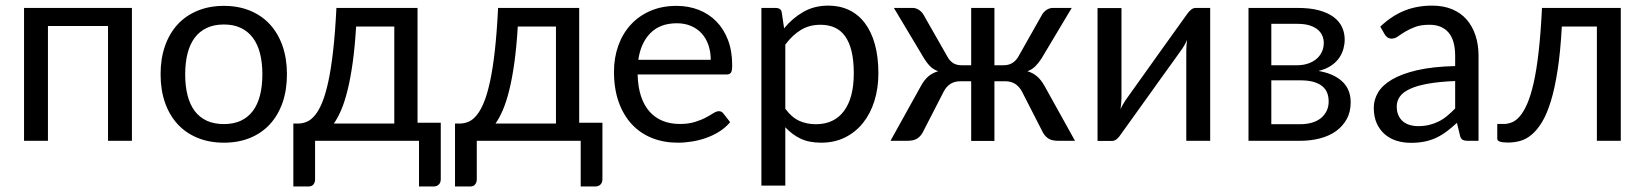

<svg xmlns="http://www.w3.org/2000/svg" viewBox="-20 -506 5905 690"><path d="M454.1 -477.5V0H368.2V-412.6H152.3V0H66.4V-477.5Z M557.1 0ZM784.7 -484.9Q836.9 -484.9 878.9 -467.5Q920.9 -450.2 950.2 -418.2Q979.5 -386.2 995.4 -340.8Q1011.2 -295.4 1011.2 -239.3Q1011.2 -182.6 995.4 -137.2Q979.5 -91.8 950.2 -59.8Q920.9 -27.8 878.9 -10.5Q836.9 6.8 784.7 6.8Q732.4 6.8 690.2 -10.5Q647.9 -27.8 618.4 -59.8Q588.9 -91.8 573 -137.2Q557.1 -182.6 557.1 -239.3Q557.1 -295.4 573 -340.8Q588.9 -386.2 618.4 -418.2Q647.9 -450.2 690.2 -467.5Q732.4 -484.9 784.7 -484.9ZM784.7 -60.1Q819.3 -60.1 845.2 -72Q871.1 -84 888.4 -106.9Q905.8 -129.9 914.3 -163.1Q922.9 -196.3 922.9 -238.8Q922.9 -281.2 914.3 -314.5Q905.8 -347.7 888.4 -370.6Q871.1 -393.6 845.2 -405.8Q819.3 -418 784.7 -418Q749.5 -418 723.4 -405.8Q697.3 -393.6 679.9 -370.6Q662.6 -347.7 654.1 -314.5Q645.5 -281.2 645.5 -238.8Q645.5 -196.3 654.1 -163.1Q662.6 -129.9 679.9 -106.9Q697.3 -84 723.4 -72Q749.5 -60.1 784.7 -60.1Z M1480.5 -477.5V-64.9H1564V137.7Q1564 150.4 1556.9 157.2Q1549.8 164.1 1538.6 164.1H1485.8V0H1112.3V139.6Q1112.3 148.9 1106.7 156.5Q1101.1 164.1 1088.9 164.1H1034.2V-62H1053.2Q1068.8 -62.5 1083.5 -68.8Q1098.1 -75.2 1112.1 -92Q1126 -108.9 1137.9 -137.9Q1149.9 -167 1159.9 -212.9Q1169.9 -258.8 1177.2 -323.7Q1184.6 -388.7 1189 -477.5ZM1259.8 -410.6Q1255.4 -337.9 1247.6 -281.5Q1239.7 -225.1 1229.2 -182.6Q1218.8 -140.1 1206.1 -110.6Q1193.4 -81.1 1179.7 -62H1397V-410.6Z M2061.5 -477.5V-64.9H2145V137.7Q2145 150.4 2137.9 157.2Q2130.9 164.1 2119.6 164.1H2066.9V0H1693.4V139.6Q1693.4 148.9 1687.7 156.5Q1682.1 164.1 1669.9 164.1H1615.2V-62H1634.3Q1649.9 -62.5 1664.6 -68.8Q1679.2 -75.2 1693.1 -92Q1707 -108.9 1719 -137.9Q1731 -167 1741 -212.9Q1751 -258.8 1758.3 -323.7Q1765.6 -388.7 1770 -477.5ZM1840.8 -410.6Q1836.4 -337.9 1828.6 -281.5Q1820.8 -225.1 1810.3 -182.6Q1799.8 -140.1 1787.1 -110.6Q1774.4 -81.1 1760.7 -62H1978V-410.6Z M2186.5 0ZM2411.1 -484.9Q2454.1 -484.9 2490.7 -470.7Q2527.3 -456.5 2554.2 -429.2Q2581.1 -401.9 2596.2 -362.3Q2611.3 -322.8 2611.3 -271.5Q2611.3 -251.5 2606.9 -244.9Q2602.5 -238.3 2590.8 -238.3H2271.5Q2272.5 -193.4 2283.7 -159.9Q2294.9 -126.5 2314.7 -104.5Q2334.5 -82.5 2361.8 -71.5Q2389.2 -60.5 2422.9 -60.5Q2454.1 -60.5 2477.1 -67.6Q2500 -74.7 2516.4 -83.5Q2532.7 -92.3 2543.9 -99.4Q2555.2 -106.4 2563.5 -106.4Q2568.8 -106.4 2572.8 -104.2Q2576.7 -102.1 2579.6 -98.1L2604 -66.9Q2587.9 -47.9 2566.2 -33.9Q2544.4 -20 2519.5 -11Q2494.6 -2 2468 2.4Q2441.4 6.8 2415.5 6.8Q2365.7 6.8 2323.7 -9.8Q2281.7 -26.4 2251.2 -58.8Q2220.7 -91.3 2203.6 -138.9Q2186.5 -186.5 2186.5 -248.5Q2186.5 -298.3 2201.9 -341.6Q2217.3 -384.8 2246.3 -416.7Q2275.4 -448.7 2317.1 -466.8Q2358.9 -484.9 2411.1 -484.9ZM2412.6 -422.4Q2352.5 -422.4 2317.6 -387.2Q2282.7 -352.1 2273.9 -291H2534.2Q2534.2 -319.8 2525.9 -344Q2517.6 -368.2 2502 -385.5Q2486.3 -402.8 2463.6 -412.6Q2440.9 -422.4 2412.6 -422.4Z M2716.3 0ZM2716.3 161.1V-477.5H2767.6Q2776.9 -477.5 2782.7 -473.4Q2788.6 -469.2 2789.6 -460L2797.9 -404.3Q2828.1 -440.9 2867.2 -463.4Q2906.2 -485.8 2957 -485.8Q2998 -485.8 3031.2 -470Q3064.5 -454.1 3087.9 -423.3Q3111.3 -392.6 3124 -347.2Q3136.7 -301.8 3136.7 -242.2Q3136.7 -189.5 3122.6 -143.8Q3108.4 -98.1 3081.8 -64.7Q3055.2 -31.2 3017.1 -12.2Q2979 6.8 2931.2 6.8Q2887.7 6.8 2856.9 -7.8Q2826.2 -22.5 2802.2 -48.8V161.1ZM2928.7 -417Q2888.7 -417 2858.2 -398.4Q2827.6 -379.9 2802.2 -345.7V-115.2Q2824.7 -84.5 2851.8 -72Q2878.9 -59.6 2912.1 -59.6Q2977.5 -59.6 3012.9 -106.9Q3048.3 -154.3 3048.3 -242.2Q3048.3 -288.6 3040.3 -321.8Q3032.2 -355 3016.8 -376.2Q3001.5 -397.5 2979.2 -407.2Q2957 -417 2928.7 -417Z M3384.3 -303.2Q3392.6 -287.6 3405 -279.5Q3417.5 -271.5 3435.5 -271.5H3470.2V-477.5H3553.7V-271.5H3586.9Q3622.1 -271.5 3640.1 -303.2L3725.6 -454.6Q3731.9 -464.8 3742.2 -471.2Q3752.4 -477.5 3764.2 -477.5H3831.5L3722.7 -295.4Q3711.4 -278.3 3700 -267.1Q3688.5 -255.9 3672.4 -250Q3693.4 -243.7 3707.8 -230.7Q3722.2 -217.8 3733.4 -197.8L3843.3 0H3784.2Q3761.2 0 3749 -7.3Q3736.8 -14.6 3728.5 -28.8L3652.3 -177.7Q3632.3 -213.9 3593.8 -213.9H3553.7V0.5H3470.2V-213.9H3429.7Q3411.1 -213.9 3396.2 -204.8Q3381.3 -195.8 3371.6 -177.2L3295.4 -28.8Q3287.1 -14.6 3274.9 -7.3Q3262.7 0 3239.7 0H3180.2L3290 -197.8Q3301.3 -218.3 3315.7 -231Q3330.1 -243.7 3351.6 -250Q3335 -255.9 3323.5 -267.1Q3312 -278.3 3301.3 -295.4L3192.4 -477.5H3259.8Q3271.5 -477.5 3281.7 -470.9Q3292 -464.4 3298.3 -454.1Z M3924.3 0.5V-477.1H4010.3V-154.8Q4010.3 -145.5 4009.3 -134.8Q4008.3 -124 4006.8 -113.3Q4010.7 -122.6 4015.4 -130.4Q4020 -138.2 4024.4 -145Q4024.9 -146 4034.9 -159.9Q4044.9 -173.8 4060.5 -195.8Q4076.2 -217.8 4096.2 -245.8Q4116.2 -273.9 4136.7 -302.7Q4185.1 -370.6 4246.6 -456.1Q4252 -463.9 4259.8 -470.7Q4267.6 -477.5 4277.3 -477.5H4329.1V0H4243.2V-322.3Q4243.2 -331.1 4243.9 -341.6Q4244.6 -352.1 4246.1 -362.8Q4242.2 -353.5 4237.8 -345.9Q4233.4 -338.4 4229.5 -332Q4228.5 -331.1 4218.8 -317.1Q4209 -303.2 4193.1 -281.2Q4177.2 -259.3 4157.2 -231.4Q4137.2 -203.6 4116.7 -174.8Q4068.4 -106.9 4006.8 -21.5Q4002 -13.7 3993.9 -6.6Q3985.8 0.5 3976.1 0.5Z M4466.8 -477.5H4644Q4688.5 -477.5 4720.5 -468.8Q4752.4 -460 4772.9 -444.6Q4793.5 -429.2 4803 -408.4Q4812.5 -387.7 4812.5 -363.8Q4812.5 -348.1 4808.1 -331.3Q4803.7 -314.5 4793.2 -298.8Q4782.7 -283.2 4764.4 -270.5Q4746.1 -257.8 4718.3 -251Q4772.9 -241.7 4803.5 -213.4Q4834 -185.1 4834 -138.2Q4834 -103.5 4819.6 -77.6Q4805.2 -51.8 4780.8 -34.4Q4756.3 -17.1 4723.1 -8.5Q4689.9 0 4652.8 0H4466.8ZM4548.8 -217.3V-59.6H4652.3Q4675.8 -59.6 4694.8 -65.2Q4713.9 -70.8 4727.1 -81.5Q4740.2 -92.3 4747.6 -107.4Q4754.9 -122.6 4754.9 -141.1Q4754.9 -157.7 4749.8 -171.6Q4744.6 -185.5 4732.4 -195.8Q4720.2 -206.1 4700.7 -211.7Q4681.2 -217.3 4652.8 -217.3ZM4548.8 -271.5H4641.1Q4662.1 -271.5 4679.9 -277.3Q4697.8 -283.2 4710.4 -293.7Q4723.1 -304.2 4730.2 -319.1Q4737.3 -334 4737.3 -351.6Q4737.3 -364.7 4732.4 -377Q4727.5 -389.2 4716.3 -398.9Q4705.1 -408.7 4686.8 -414.6Q4668.5 -420.4 4641.6 -420.4H4548.8Z M4917 0ZM5255.4 0Q5242.7 0 5235.8 -3.9Q5229 -7.8 5226.6 -20L5215.8 -64.5Q5197.3 -47.4 5179.4 -33.9Q5161.6 -20.5 5142.1 -11.2Q5122.6 -2 5100.1 2.7Q5077.6 7.3 5050.8 7.3Q5022.9 7.3 4998.8 -0.2Q4974.6 -7.8 4956.3 -23.7Q4938 -39.6 4927.5 -63.2Q4917 -86.9 4917 -119.1Q4917 -147.5 4932.4 -173.6Q4947.8 -199.7 4982.4 -220.2Q5017.1 -240.7 5072.8 -253.7Q5128.4 -266.6 5209.5 -268.6V-305.2Q5209.5 -360.8 5185.8 -388.9Q5162.1 -417 5116.7 -417Q5086.4 -417 5065.7 -409.2Q5044.9 -401.4 5029.8 -392.1Q5014.6 -382.8 5003.7 -375Q4992.7 -367.2 4981.4 -367.2Q4972.7 -367.2 4966.3 -371.6Q4960 -376 4956.1 -382.8L4940.4 -410.2Q4980 -448.2 5025.6 -467Q5071.3 -485.8 5127 -485.8Q5167 -485.8 5198.2 -472.9Q5229.5 -460 5250.5 -436Q5271.5 -412.1 5282.5 -378.9Q5293.5 -345.7 5293.5 -305.2V0ZM5076.7 -52.7Q5098.1 -52.7 5116.2 -57.1Q5134.3 -61.5 5150.4 -69.6Q5166.5 -77.6 5180.9 -89.6Q5195.3 -101.6 5209.5 -116.2V-214.8Q5152.3 -212.4 5112.3 -205.3Q5072.3 -198.2 5047.1 -186.5Q5022 -174.8 5010.7 -158.9Q4999.5 -143.1 4999.5 -123.5Q4999.5 -105 5005.6 -91.6Q5011.7 -78.1 5022 -69.6Q5032.2 -61 5046.4 -56.9Q5060.5 -52.7 5076.7 -52.7Z M5804.7 -477.5V0H5718.8V-410.6H5592.8Q5587.9 -319.8 5577.6 -253.7Q5567.4 -187.5 5553 -141.1Q5538.6 -94.7 5520.8 -65.9Q5502.9 -37.1 5483.2 -21Q5463.4 -4.9 5442.1 0.7Q5420.9 6.3 5399.9 6.3Q5360.8 6.3 5360.8 -6.8V-60.5H5384.3Q5398.4 -60.5 5413.1 -66.2Q5427.7 -71.8 5441.7 -87.9Q5455.6 -104 5468.3 -132.8Q5481 -161.6 5491.5 -207.8Q5502 -253.9 5509.5 -320.3Q5517.1 -386.7 5521.5 -477.5Z"/></svg>

Font: Carlito
Style: Regular
Weight: 400
Designer: Lukasz Dziedzic
Foundry: tyPoland Lukasz Dziedzic
Version: Version 1.104